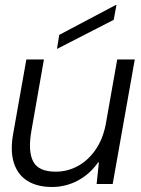

<svg xmlns="http://www.w3.org/2000/svg" viewBox="-20 -733 561 765"><path d="M187 12Q128 12 89 -12.5Q50 -37 35 -85Q20 -133 33 -203L85 -496H155L105 -211Q91 -131 112 -90Q133 -49 202 -49Q248 -49 288.5 -70.5Q329 -92 359 -134Q389 -176 401 -236L447 -496H517L429 0H365L374 -86H371Q338 -39 290 -13.5Q242 12 187 12ZM207 -538 216 -594 441 -713H444L433 -654Z"/></svg>

Font: DM Sans 36pt Light
Style: Italic
Weight: 300
Italic angle: -10°
Designer: Colophon Foundry, Jonny Pinhorn
Foundry: Colophon Foundry
Version: Version 4.004;gftools[0.9.30]